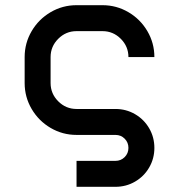

<svg xmlns="http://www.w3.org/2000/svg" viewBox="-20 -520 690 740"><path d="M275 -500H375Q429 -500 475 -473Q521 -446 548 -400Q575 -354 575 -300H475Q475 -341 445.5 -370.5Q416 -400 375 -400H275Q234 -400 204.5 -370.5Q175 -341 175 -300V-200Q175 -159 204.5 -129.5Q234 -100 275 -100H425Q466 -100 500.5 -80Q535 -60 555 -25.5Q575 9 575 50Q575 91 555 125.5Q535 160 500.5 180Q466 200 425 200H275V100H425Q446 100 460.5 85.5Q475 71 475 50Q475 29 460.5 14.5Q446 0 425 0H275Q221 0 175 -27Q129 -54 102 -100Q75 -146 75 -200V-300Q75 -354 102 -400Q129 -446 175 -473Q221 -500 275 -500Z"/></svg>

Font: Monoikos Medium
Style: Regular
Weight: 500
Designer: Brian Krent
Version: Version 0.088